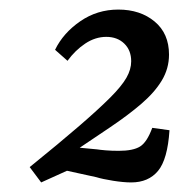

<svg xmlns="http://www.w3.org/2000/svg" viewBox="-20 -706 395 401"><path d="M66 -325 42 -357Q105 -408 145.5 -443Q186 -478 210 -502Q234 -526 244 -543.5Q254 -561 254 -578Q254 -601 239.5 -615Q225 -629 202 -629Q179 -629 158 -615Q137 -601 121 -579L95 -602Q112 -637 147.5 -661.5Q183 -686 227 -686Q273 -686 303 -661Q333 -636 333 -592Q333 -563 318 -538Q303 -513 275 -489Q247 -465 209 -439.5Q171 -414 125 -383L139 -358ZM254 -325Q238 -325 216 -328.5Q194 -332 181 -336L85 -357L120 -400L183 -394Q189 -393 201 -392Q213 -391 228 -391Q258 -391 272.5 -400Q287 -409 298 -439L334 -434Q330 -373 310 -349Q290 -325 254 -325Z"/></svg>

Font: Yrsa Medium
Style: Italic
Weight: 500
Italic angle: -7.10001°
Designer: Anna Giedrys (Yrsa+Rasa design), David Brezina (Yrsa art-direction, Rasa art-direction, design)
Foundry: Rosetta Type Foundry
Version: Version 2.004